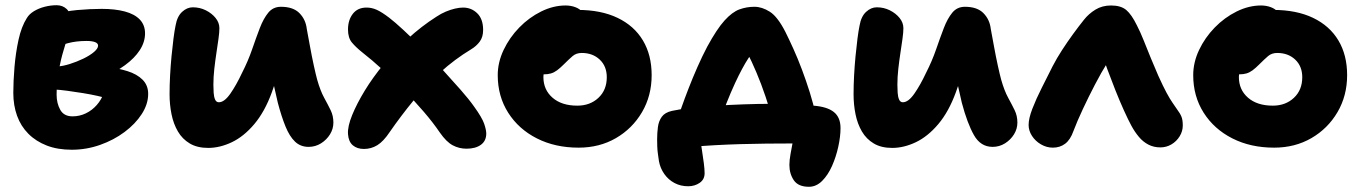

<svg xmlns="http://www.w3.org/2000/svg" viewBox="-20 -554 5221 736"><path d="M255 20Q201 20 159.5 4Q118 -12 89 -41Q60 -70 45.5 -110Q31 -150 31 -198Q31 -242 35.5 -296.5Q40 -351 51 -401.5Q62 -452 83 -485Q92 -500 110 -511Q128 -522 151 -528Q174 -534 197 -534Q220 -534 235.5 -519.5Q251 -505 251 -473Q251 -454 243 -426Q235 -398 224 -362Q213 -326 205 -283Q197 -240 197 -191Q197 -158 211 -133Q225 -108 258 -108Q285 -108 309 -119.5Q333 -131 351 -151.5Q369 -172 378 -198L389 -177Q378 -181 353.5 -186.5Q329 -192 298.5 -197Q268 -202 238 -206Q208 -210 187 -211L198 -299Q220 -300 247 -308.5Q274 -317 299 -329Q324 -341 340 -354.5Q356 -368 356 -379Q356 -388 344.5 -392.5Q333 -397 312 -397Q272 -397 240.5 -388.5Q209 -380 185.5 -371Q162 -362 145 -362Q123 -362 107.5 -375.5Q92 -389 92 -414Q92 -442 113.5 -463Q135 -484 169 -494Q225 -511 276 -515.5Q327 -520 370 -520Q421 -520 458.5 -510Q496 -500 516 -479Q536 -458 536 -426Q536 -393 516 -362Q496 -331 459 -304Q422 -277 373 -255.5Q324 -234 265 -222L295 -303Q342 -303 386.5 -298Q431 -293 468 -281.5Q505 -270 526.5 -248.5Q548 -227 548 -194Q548 -155 523.5 -117Q499 -79 457.5 -48Q416 -17 363.5 1.5Q311 20 255 20Z M778 13Q736 13 707.5 -4Q679 -21 662 -50Q645 -79 637.5 -116Q630 -153 630 -193Q630 -227 632 -264.5Q634 -302 637.5 -338.5Q641 -375 645 -406Q649 -437 653 -456Q659 -491 678 -508.5Q697 -526 719 -526Q746 -526 769 -514.5Q792 -503 806.5 -485Q821 -467 821 -446Q821 -430 817.5 -405Q814 -380 809.5 -350.5Q805 -321 801.5 -290Q798 -259 798 -229Q798 -214 799 -198.5Q800 -183 804.5 -172.5Q809 -162 819 -162Q840 -162 863 -195Q886 -228 908 -275Q931 -320 946.5 -365Q962 -410 976 -446.5Q990 -483 1008.5 -505.5Q1027 -528 1057 -528Q1104 -528 1128 -503.5Q1152 -479 1156 -443Q1161 -417 1168 -378Q1175 -339 1183 -302.5Q1191 -266 1196 -248Q1208 -206 1222.5 -179.5Q1237 -153 1247.5 -131.5Q1258 -110 1258 -84Q1258 -60 1245 -39Q1232 -18 1210.5 -4.5Q1189 9 1163 9Q1132 9 1111 -11Q1090 -31 1074.5 -69Q1059 -107 1045 -160Q1036 -198 1028 -235Q1020 -272 1013.5 -307Q1007 -342 1002 -373L1084 -389Q1080 -376 1071.5 -347.5Q1063 -319 1050 -281Q1037 -243 1022 -200Q995 -126 955 -78.5Q915 -31 869 -9Q823 13 778 13Z M1375 17Q1349 17 1332.5 3Q1316 -11 1314 -40Q1312 -69 1330 -113Q1348 -157 1378.5 -207Q1409 -257 1451 -308Q1493 -359 1544 -406Q1595 -453 1653 -490Q1671 -502 1689 -509.5Q1707 -517 1724 -521Q1741 -525 1755 -525Q1787 -525 1809.5 -503Q1832 -481 1832 -439Q1832 -412 1819 -394.5Q1806 -377 1786 -365Q1723 -327 1668 -277Q1613 -227 1565 -168.5Q1517 -110 1474 -48Q1450 -12 1426.5 2.5Q1403 17 1375 17ZM1768 16Q1740 16 1715.5 3Q1691 -10 1666 -46Q1641 -83 1605 -125Q1569 -167 1528 -208.5Q1487 -250 1446 -287.5Q1405 -325 1369 -353Q1344 -373 1329 -391Q1314 -409 1314 -441Q1314 -477 1332.5 -501Q1351 -525 1385 -525Q1405 -525 1424 -516.5Q1443 -508 1472 -486Q1493 -470 1526.5 -439Q1560 -408 1598.5 -369Q1637 -330 1675 -288.5Q1713 -247 1745.5 -210Q1778 -173 1797 -146Q1828 -103 1836 -79.5Q1844 -56 1844 -42Q1844 -14 1823.5 1Q1803 16 1768 16Z M2198 12Q2108 12 2038 -23.5Q1968 -59 1928 -122Q1888 -185 1888 -266Q1888 -315 1910.5 -362.5Q1933 -410 1970.5 -448.5Q2008 -487 2054.5 -510Q2101 -533 2148 -533Q2168 -533 2185.5 -526.5Q2203 -520 2214 -506.5Q2225 -493 2225 -470Q2225 -430 2208 -399Q2191 -368 2140 -352Q2121 -346 2103.5 -332Q2086 -318 2074.5 -298.5Q2063 -279 2063 -259Q2063 -210 2098 -179.5Q2133 -149 2193 -149Q2242 -149 2274 -179Q2306 -209 2306 -258Q2306 -300 2279 -325.5Q2252 -351 2210 -351Q2189 -351 2175 -339Q2161 -327 2141 -307Q2127 -293 2115.5 -284.5Q2104 -276 2092 -272.5Q2080 -269 2064 -269Q2045 -269 2029.5 -284.5Q2014 -300 2014 -345Q2014 -376 2030 -406.5Q2046 -437 2072 -461.5Q2098 -486 2130 -501Q2162 -516 2194 -516Q2284 -516 2347.5 -485.5Q2411 -455 2444.5 -399Q2478 -343 2478 -266Q2478 -187 2441 -124Q2404 -61 2341 -24.5Q2278 12 2198 12Z M2581 -110Q2584 -118 2594 -146.5Q2604 -175 2619.5 -215Q2635 -255 2653.5 -297Q2672 -339 2691 -375Q2728 -443 2757.5 -475.5Q2787 -508 2814.5 -518Q2842 -528 2872 -528Q2901 -528 2931 -509Q2961 -490 2991 -431Q3005 -403 3021.5 -366.5Q3038 -330 3054 -287.5Q3070 -245 3084 -200.5Q3098 -156 3107 -113L2941 -87Q2931 -135 2914.5 -184Q2898 -233 2879.5 -276.5Q2861 -320 2844.5 -352Q2828 -384 2818 -398L2900 -385Q2872 -366 2849 -331Q2826 -296 2798 -236Q2780 -197 2765.5 -160Q2751 -123 2740.5 -94.5Q2730 -66 2725 -52ZM3081 162Q3040 162 3023 137Q3006 112 3006 78Q3006 60 3010.5 35.5Q3015 11 3019.5 -13Q3024 -37 3024 -55L3131 -2Q3116 -2 3087 -3Q3058 -4 3008 -4Q2966 -4 2917 -3.5Q2868 -3 2818 -1.5Q2768 0 2722 2.5Q2676 5 2639.5 8.5Q2603 12 2580 17L2661 -55Q2661 -45 2664 -23.5Q2667 -2 2671 23Q2675 48 2678 71.5Q2681 95 2681 110Q2681 134 2662 147Q2643 160 2618 160Q2589 160 2565.5 147.5Q2542 135 2526.5 113Q2511 91 2506 64Q2504 50 2502 36Q2500 22 2499.5 8Q2499 -6 2499 -20Q2499 -44 2502 -67Q2505 -90 2517 -106.5Q2529 -123 2556 -129Q2583 -135 2626 -140Q2669 -145 2721.5 -148.5Q2774 -152 2830 -154Q2886 -156 2938 -156Q2955 -156 2981 -155.5Q3007 -155 3037.5 -153.5Q3068 -152 3098 -149Q3151 -145 3176.5 -124.5Q3202 -104 3202 -63Q3202 -31 3193.5 8Q3185 47 3169.5 82Q3154 117 3131.5 139.5Q3109 162 3081 162Z M3400 13Q3358 13 3329.5 -4Q3301 -21 3284 -50Q3267 -79 3259.5 -116Q3252 -153 3252 -193Q3252 -227 3254 -264.5Q3256 -302 3259.5 -338.5Q3263 -375 3267 -406Q3271 -437 3275 -456Q3281 -491 3300 -508.5Q3319 -526 3341 -526Q3368 -526 3391 -514.5Q3414 -503 3428.5 -485Q3443 -467 3443 -446Q3443 -430 3439.5 -405Q3436 -380 3431.5 -350.5Q3427 -321 3423.5 -290Q3420 -259 3420 -229Q3420 -214 3421 -198.5Q3422 -183 3426.5 -172.5Q3431 -162 3441 -162Q3462 -162 3485 -195Q3508 -228 3530 -275Q3553 -320 3568.5 -365Q3584 -410 3598 -446.5Q3612 -483 3630.5 -505.5Q3649 -528 3679 -528Q3726 -528 3750 -503.5Q3774 -479 3778 -443Q3783 -417 3790 -378Q3797 -339 3805 -302.5Q3813 -266 3818 -248Q3830 -206 3844.5 -179.5Q3859 -153 3869.5 -131.5Q3880 -110 3880 -84Q3880 -60 3867 -39Q3854 -18 3832.5 -4.5Q3811 9 3785 9Q3739 9 3713.5 -36Q3688 -81 3667 -160Q3658 -198 3650 -235Q3642 -272 3635.5 -307Q3629 -342 3624 -373L3706 -389Q3701 -369 3684 -316.5Q3667 -264 3644 -200Q3617 -126 3577 -78.5Q3537 -31 3491 -9Q3445 13 3400 13Z M4016 12Q3992 12 3970.5 -0.5Q3949 -13 3936 -33Q3923 -53 3923 -75Q3923 -100 3937.5 -137.5Q3952 -175 3973.5 -217.5Q3995 -260 4015 -300Q4031 -331 4051.5 -362.5Q4072 -394 4093.5 -423.5Q4115 -453 4135 -478Q4153 -501 4179 -517Q4205 -533 4239 -533Q4277 -533 4297.5 -515.5Q4318 -498 4338 -457Q4351 -432 4364 -399.5Q4377 -367 4391 -332.5Q4405 -298 4420 -264Q4439 -222 4452 -198Q4465 -174 4474.5 -160.5Q4484 -147 4492 -135Q4504 -119 4509 -106.5Q4514 -94 4514 -73Q4514 -51 4502 -31.5Q4490 -12 4470.5 -0.5Q4451 11 4428 11Q4403 11 4382.5 0.5Q4362 -10 4346 -29Q4330 -48 4317 -72Q4305 -94 4288.5 -130.5Q4272 -167 4255.5 -208.5Q4239 -250 4225 -288Q4211 -326 4204 -351L4259 -360Q4246 -347 4224 -312Q4202 -277 4177.5 -230Q4153 -183 4131 -136Q4109 -89 4095 -52Q4083 -18 4063 -3Q4043 12 4016 12Z M4864 12Q4774 12 4704 -23.5Q4634 -59 4594 -122Q4554 -185 4554 -266Q4554 -315 4576.5 -362.5Q4599 -410 4636.5 -448.5Q4674 -487 4720.5 -510Q4767 -533 4814 -533Q4834 -533 4851.5 -526.5Q4869 -520 4880 -506.5Q4891 -493 4891 -470Q4891 -430 4874 -399Q4857 -368 4806 -352Q4787 -346 4769.5 -332Q4752 -318 4740.5 -298.5Q4729 -279 4729 -259Q4729 -210 4764 -179.5Q4799 -149 4859 -149Q4908 -149 4940 -179Q4972 -209 4972 -258Q4972 -300 4945 -325.5Q4918 -351 4876 -351Q4855 -351 4841 -339Q4827 -327 4807 -307Q4793 -293 4781.5 -284.5Q4770 -276 4758 -272.5Q4746 -269 4730 -269Q4711 -269 4695.5 -284.5Q4680 -300 4680 -345Q4680 -376 4696 -406.5Q4712 -437 4738 -461.5Q4764 -486 4796 -501Q4828 -516 4860 -516Q4950 -516 5013.5 -485.5Q5077 -455 5110.5 -399Q5144 -343 5144 -266Q5144 -187 5107 -124Q5070 -61 5007 -24.5Q4944 12 4864 12Z"/></svg>

Font: Shantell Sans ExtraBold
Style: Regular
Weight: 800
Designer: Stephen Nixon, Anya Danilova, Shantell Martin
Foundry: Arrow Type
Version: Version 1.011;[c5ecc13dd]